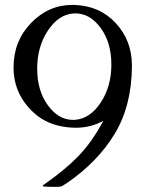

<svg xmlns="http://www.w3.org/2000/svg" viewBox="-20 -728 577 761"><path d="M279.8 -674.8H273.9Q213.4 -671.9 170.4 -607.7Q127.4 -543.5 127.4 -456.1Q127.4 -368.7 169.7 -310.8Q211.9 -252.9 269 -252.9H274.9Q335.9 -256.3 378.7 -320.6Q421.4 -384.8 421.4 -471.9Q421.4 -559.1 379.2 -616.9Q336.9 -674.8 279.8 -674.8ZM279.8 -221.7Q264.2 -221.7 247.6 -223.6Q167 -232.4 114.3 -280.8Q34.2 -354 33.7 -459.5V-460.9Q33.7 -564.9 102.5 -636.2Q171.9 -708.5 266.1 -708.5H273.4Q375 -705.6 439 -636.2Q502.9 -566.9 502.9 -468.3V-463.9Q501.5 -307.1 433.8 -196.3Q366.2 -85.4 245.1 -2.4Q231.9 6.3 225.8 9.5Q219.7 12.7 204.1 12.7L170.4 12.2Q149.4 12.2 149.4 8.8Q149.4 5.4 157.2 1.5Q239.3 -55.7 292.5 -111.1Q345.7 -166.5 389.6 -249.5Q341.3 -221.7 279.8 -221.7Z"/></svg>

Font: Caudex
Style: Regular
Weight: 400
Version: Version 1.04